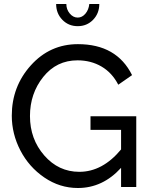

<svg xmlns="http://www.w3.org/2000/svg" viewBox="-20 -936 754 961"><path d="M261 -916H312Q312 -889 329 -868.5Q346 -848 369 -848Q391 -848 407.5 -867.5Q424 -887 427 -916H477Q477 -869 446 -837Q415 -805 369 -805Q323 -805 292 -837Q261 -869 261 -916ZM433 -354H662V0H586V-96Q494 5 370 5Q279 5 202 -47.5Q125 -100 82 -183Q39 -266 39 -357Q39 -503 134.5 -609Q230 -715 370 -715Q564 -715 641 -560L572 -512Q541 -572 488 -603Q435 -634 368 -634Q263 -634 196.5 -551Q130 -468 130 -355Q130 -240 201.5 -158Q273 -76 377 -76Q493 -76 586 -188V-286H433Z"/></svg>

Font: Raleway-v4020 Medium
Style: Regular
Weight: 500
Designer: Matt McInerney, Pablo Impallari, Rodrigo Fuenzalida
Foundry: Matt McInerney, Pablo Impallari, Rodrigo Fuenzalida
Version: Version 4.020;PS 004.020;hotconv 1.0.88;makeotf.lib2.5.64775